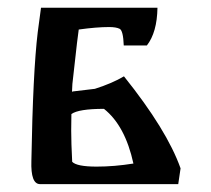

<svg xmlns="http://www.w3.org/2000/svg" viewBox="-20 -467 536 487"><path d="M225.1 -44.4Q270 -44.4 318.4 -52.2Q297.4 -148.4 243.7 -190.9Q179.2 -190.9 161.1 -177.7L160.6 -135.7Q160.6 -104.5 163.1 -56.6Q174.8 -44.4 225.1 -44.4ZM256.8 -398.4Q224.6 -398.4 179.7 -392.1Q177.2 -373 175.3 -357.9L163.6 -253.9L162.6 -233.4L163.6 -234.9L220.7 -241.7Q265.1 -255.9 294.4 -273.4Q403.3 -137.7 438 -40L432.1 0H81.5Q57.6 0 59.6 -59.1Q63.5 -283.7 75.7 -385.3L84 -447.3H379.4Q378.4 -384.8 352.5 -351.6H293.9Q292.5 -389.6 283.4 -394Q274.4 -398.4 256.8 -398.4Z"/></svg>

Font: Panteley
Style: Regular
Weight: 500
Designer: Kalashnikov Yuriy
Foundry: Øêîëà ïàâà èìåíè ñâÿòîãî àâíîàïîñòîëüíîãî Âëàäèìèà
Version: Version 1.80 April 12, 2018